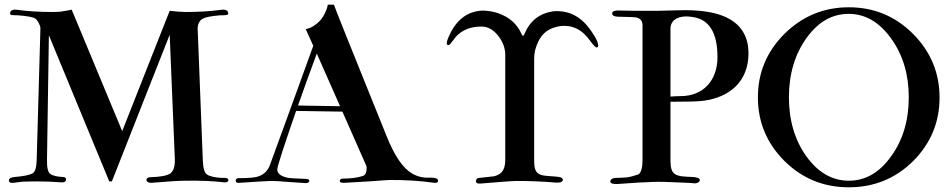

<svg xmlns="http://www.w3.org/2000/svg" viewBox="-20 -778 4038 817"><path d="M951 -15C950 -18 946 -20 940 -21H923C892 -23 871 -28 860 -36C850 -44 844 -64 843 -97L821 -658C822 -678 830 -692 844 -699C855 -705 880 -710 918 -713C927 -713 935 -713 943 -714C949 -715 952 -717 951 -722C950 -734 940 -739 919 -736C876 -730 826 -727 769 -727C752 -727 729 -729 702 -732L500 -220L285 -737C284 -736 273 -734 253 -731C240 -728 224 -727 205 -727C148 -727 98 -730 55 -736C34 -739 24 -734 23 -722C22 -717 25 -715 30 -714C39 -713 47 -713 55 -713C96 -710 121 -705 130 -699C139 -694 152 -670 152 -658L136 -94C135 -64 129 -46 118 -40C105 -33 80 -28 44 -25C27 -24 18 -19 18 -10C18 -2 24 1 36 0L78 -5C107 -6 128 -6 141 -6C170 -6 204 -5 241 -2C253 -1 262 -6 261 -15C261 -22 256 -25 246 -25C223 -26 206 -30 195 -37C184 -44 179 -65 180 -100L188 -628L445 -6H456L702 -630L724 -101C725 -70 718 -50 705 -40C692 -31 664 -25 619 -24C609 -23 604 -20 603 -13C603 -5 611 0 624 0C692 -6 741 -9 771 -9C829 -10 884 -8 935 -2C947 -1 954 -7 951 -15Z M1838 -18C1830 -21 1819 -23 1804 -22C1779 -21 1755 -27 1733 -40C1694 -63 1658 -116 1625 -199C1475 -570 1400 -757 1401 -758H1375C1372 -741 1365 -725 1355 -708C1351 -701 1346 -695 1341 -689C1322 -670 1302 -658 1281 -654L1313 -583C1239 -379 1178 -210 1129 -77C1120 -51 1102 -34 1075 -26C1061 -22 1035 -20 996 -20C987 -20 983 -16 983 -9C983 -2 988 1 999 0C1075 -5 1119 -8 1131 -8C1148 -8 1173 -7 1204 -4L1277 1C1288 2 1295 -1 1296 -8C1297 -14 1291 -17 1277 -17C1238 -18 1213 -20 1202 -22C1173 -29 1159 -41 1160 -58C1162 -76 1189 -159 1240 -306L1437 -303L1539 -72C1540 -69 1540 -65 1540 -61C1540 -43 1534 -32 1523 -29C1502 -22 1473 -18 1438 -18C1430 -18 1426 -14 1426 -7C1426 -2 1432 0 1443 0C1520 -4 1584 -8 1633 -12C1698 -13 1764 -9 1830 0C1839 1 1844 -2 1844 -9C1844 -13 1842 -16 1838 -18ZM1248 -329C1273 -399 1299 -473 1328 -550L1427 -326Z M2522 -600C2516 -616 2504 -635 2487 -658C2447 -711 2396 -735 2334 -730C2275 -721 2235 -689 2212 -634C2210 -629 2208 -626 2205 -626C2203 -626 2201 -629 2199 -634C2180 -677 2146 -706 2099 -722C2080 -729 2058 -732 2035 -733C1975 -731 1929 -700 1898 -640C1887 -618 1881 -603 1881 -594C1881 -589 1883 -587 1886 -586C1890 -585 1895 -589 1900 -596L1922 -624C1948 -651 1983 -665 2028 -665C2057 -665 2081 -651 2102 -623C2121 -598 2130 -571 2130 -544V-98C2130 -45 2106 -35 2083 -28C2082 -28 2073 -27 2056 -25L2019 -21C2010 -21 2006 -16 2005 -7C2005 1 2012 4 2025 3C2110 -4 2162 -8 2180 -8C2232 -8 2287 -6 2346 -1C2365 0 2374 -4 2375 -13C2375 -19 2370 -23 2359 -25C2355 -26 2340 -27 2313 -29C2276 -32 2253 -36 2253 -91V-530C2253 -554 2259 -577 2270 -600C2285 -632 2309 -653 2342 -662C2355 -666 2368 -668 2381 -668C2424 -668 2460 -648 2489 -607C2505 -585 2515 -575 2520 -576C2527 -578 2527 -586 2522 -600Z M3165 -551C3165 -616 3139 -665 3086 -696C3049 -718 2996 -731 2927 -734C2911 -735 2888 -735 2859 -734C2820 -733 2793 -732 2779 -732C2692 -732 2641 -732 2627 -733C2599 -735 2585 -731 2585 -722C2584 -713 2592 -708 2607 -707C2656 -706 2682 -705 2687 -704C2705 -700 2714 -689 2714 -670V-95C2714 -64 2708 -44 2697 -36C2676 -29 2658 -24 2645 -23C2626 -22 2611 -21 2600 -21C2585 -20 2578 -15 2577 -5C2577 3 2592 6 2607 5C2674 0 2725 -3 2761 -4C2784 -5 2825 -4 2884 -1C2911 0 2928 1 2935 2C2946 3 2958 -4 2958 -11C2958 -19 2948 -24 2927 -25C2900 -26 2867 -26 2851 -38C2839 -46 2833 -64 2833 -91V-345C2903 -345 2949 -346 2972 -349C3089 -364 3165 -435 3165 -551ZM3033 -535C3033 -436 2973 -369 2876 -369C2860 -369 2846 -368 2833 -367V-656C2833 -692 2865 -715 2925 -706C2997 -697 3033 -640 3033 -535Z M3592 19C3699 19 3790 -18 3865 -92C3940 -167 3978 -257 3978 -363C3978 -468 3940 -559 3865 -634C3790 -709 3699 -747 3592 -747C3485 -747 3394 -709 3318 -634C3243 -559 3205 -469 3205 -364C3205 -258 3243 -168 3318 -93C3394 -18 3485 19 3592 19ZM3337 -364C3337 -462 3362 -546 3411 -615C3460 -684 3520 -719 3591 -719C3662 -719 3722 -684 3772 -614C3822 -545 3847 -461 3847 -364C3847 -266 3822 -182 3772 -113C3723 -44 3663 -9 3592 -9C3521 -9 3461 -44 3411 -113C3362 -182 3337 -266 3337 -364Z"/></svg>

Font: GFS Fleischman
Style: Regular
Weight: 400
Designer: George Matthiopoulos
Foundry: George Matthiopoulos
Version: Version 1.0